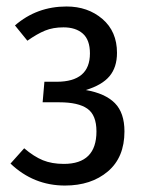

<svg xmlns="http://www.w3.org/2000/svg" viewBox="-20 -557 448 589"><path d="M184.1 -537.1Q249.5 -537.1 294.2 -498.8Q338.9 -460.4 338.9 -395Q338.9 -350.6 315.9 -323.2Q293 -295.9 243.2 -280.8Q302.7 -270.5 332.3 -240.7Q361.8 -210.9 361.8 -153.8Q361.8 -74.2 310.8 -31Q259.8 12.2 179.2 12.2Q83 12.2 12.2 -55.2L54.2 -102.1Q84 -76.7 111.6 -65.4Q139.2 -54.2 175.8 -54.2Q275.9 -54.2 275.9 -153.8Q275.9 -204.1 248 -223.6Q220.2 -243.2 162.1 -243.2H110.8L116.2 -306.2H153.8Q255.9 -306.2 255.9 -393.1Q255.9 -434.6 234.1 -453.9Q212.4 -473.1 174.8 -473.1Q142.6 -473.1 118.2 -463.1Q93.8 -453.1 64 -432.1L25.9 -479Q92.8 -537.1 184.1 -537.1Z"/></svg>

Font: Fira Sans Compressed Book
Style: Regular
Weight: 350
Width: 1
Designer: Carrois Corporate & Edenspiekermann AG
Foundry: Carrois Corporate GbR & Edenspiekermann AG
Version: Version 4.203;PS 004.203;hotconv 1.0.88;makeotf.lib2.5.64775